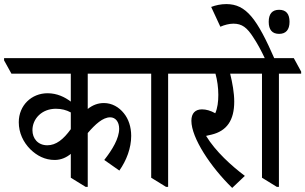

<svg xmlns="http://www.w3.org/2000/svg" viewBox="-62 -909 1496 941"><path d="M206 -125C238 -125 265 -138 285 -155V-38L358 7H368V-257C405 -300 442 -334 478 -334C504 -334 522 -312 522 -278C522 -231 489 -176 449 -125L523 -73C558 -123 581 -183 581 -243C581 -287 568 -326 545 -354C521 -384 487 -404 447 -404C418 -404 392 -394 368 -375V-548H654V-558L618 -624H-42V-613L-6 -548H285V-411C256 -433 218 -452 171 -452C93 -452 30 -393 30 -310C30 -258 52 -212 87 -177C119 -146 158 -125 206 -125ZM97 -271C97 -326 142 -376 212 -376C239 -376 263 -370 285 -358V-276C249 -226 213 -197 170 -197C123 -197 97 -231 97 -271Z M752 7H762V-548H871V-558L835 -624H570V-613L606 -548H679V-38Z M1076 12 1138 -47C1073 -96 995 -166 948 -243C958 -245 967 -248 974 -249C1050 -267 1086 -320 1086 -411C1086 -454 1077 -503 1066 -548H1197V-558L1161 -624H787V-613L823 -548H994C1003 -516 1008 -479 1008 -444C1008 -410 1004 -379 993 -354C970 -367 948 -373 928 -373C895 -373 876 -354 876 -317C876 -233 971 -90 1076 12Z M1295 7H1305V-548H1414V-558L1378 -624H1113V-613L1149 -548H1222V-38Z M1240 -615H1286C1198 -817 1145 -889 1047 -889C1020 -889 994 -883 973 -875L1018 -778C1038 -787 1062 -793 1082 -793C1124 -793 1149 -774 1180 -725C1199 -696 1215 -668 1240 -615ZM1306 -743C1339 -743 1357 -763 1357 -802C1357 -841 1340 -861 1306 -861C1272 -861 1255 -841 1255 -802C1255 -763 1272 -743 1306 -743Z"/></svg>

Font: Noto Serif Devanagari Condensed Medium
Style: Regular
Weight: 500
Width: 3
Designer: Universal Thirst, Indian Type Foundry and the Monotype Design Team
Foundry: Monotype Imaging Inc.
Version: Version 2.004